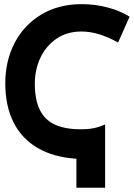

<svg xmlns="http://www.w3.org/2000/svg" viewBox="-20 -747 645 926"><path d="M5.5 -345.5Q5.5 -453 50.5 -539.8Q95.5 -626.5 179 -676.8Q262.5 -727 374 -727Q438.5 -727 498.5 -711.2Q558.5 -695.5 605 -666.5L549.5 -542Q502.5 -568 459 -581.5Q415.5 -595 372 -595Q304 -595 253.2 -560.8Q202.5 -526.5 175.2 -469.2Q148 -412 148 -344.5Q148 -266 172 -217.2Q196 -168.5 244.8 -146Q293.5 -123.5 370 -123.5Q406.5 -123.5 432.8 -129Q459 -134.5 487 -146.5V158.5H348.5V18.5Q238.5 11.5 161.8 -33.2Q85 -78 45.2 -157Q5.5 -236 5.5 -345.5Z"/></svg>

Font: JuliaMono ExtraBold
Style: Regular
Weight: 800
Monospace: yes
Designer: cormullion
Foundry: corm
Version: Version 0.055; ttfautohint (v1.8.4)